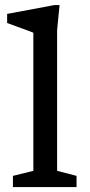

<svg xmlns="http://www.w3.org/2000/svg" viewBox="-20 -760 365 780"><path d="M212 -66 291 -45.5V0H32.5V-45.5L115.5 -66V-627Q109 -630 91 -636.5Q73 -643 50.8 -651.2Q28.5 -659.5 9 -666.5V-703.5L201.5 -739.5H222L212 -638Z"/></svg>

Font: Newsreader 7pt
Style: Regular
Weight: 400
Designer: Hugues Gentile
Foundry: Production Type
Version: Version 1.003